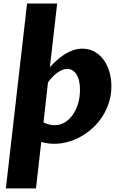

<svg xmlns="http://www.w3.org/2000/svg" viewBox="-20 -802 685 1084"><path d="M132.8 -782.2H302.7L261.7 -423.3Q282.2 -445.3 303.7 -464.4Q325.2 -483.4 347.9 -497.3Q370.6 -511.2 395 -519.3Q419.4 -527.3 445.3 -527.3Q483.4 -527.3 513.7 -510.3Q543.9 -493.2 565.2 -464.1Q586.4 -435.1 597.7 -396.5Q608.9 -357.9 608.9 -314.9Q608.9 -268.1 595.9 -225.8Q583 -183.6 560.1 -147.5Q537.1 -111.3 506.3 -82.3Q475.6 -53.2 439.7 -32.7Q403.8 -12.2 365 -1.2Q326.2 9.8 287.1 9.8Q262.2 9.8 242.9 6.3Q223.6 2.9 212.9 -0.5L183.1 261.7H13.2ZM225.6 -111.3Q240.7 -103 257.3 -99.1Q273.9 -95.2 288.6 -95.2Q320.3 -95.2 346.7 -111.6Q373 -127.9 391.8 -155.3Q410.6 -182.6 421.1 -218.5Q431.6 -254.4 431.6 -293.9Q431.6 -351.6 411.4 -382.3Q391.1 -413.1 359.4 -413.1Q345.2 -413.1 330.8 -407Q316.4 -400.9 302.5 -390.6Q288.6 -380.4 275.4 -366.5Q262.2 -352.5 251 -336.9Z"/></svg>

Font: Proza Libre
Style: Bold Italic
Weight: 700
Designer: Jasper de Waard
Foundry: Jasper de Waard
Version: Version 1.000; ttfautohint (v1.4.1.8-43bc)